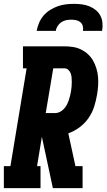

<svg xmlns="http://www.w3.org/2000/svg" viewBox="-31 -975 552 995"><path d="M-11 0V-114H23L107 -621H88V-735H302Q325 -735 347.5 -731.5Q370 -728 390 -718Q410 -708 425.5 -693.5Q441 -679 451.5 -660.5Q462 -642 468.5 -620.5Q475 -599 477 -576.5Q479 -554 477.5 -531Q476 -508 472 -485Q467 -454 457 -422.5Q447 -391 428 -363.5Q409 -336 381.5 -315.5Q354 -295 323 -284L360 -114H397V0H243L186 -266L161 -114H179V0ZM256 -389Q268 -389 279.5 -395Q291 -401 300 -410.5Q309 -420 315 -431.5Q321 -443 325 -454.5Q329 -466 332 -478Q335 -490 337 -502Q339 -514 340 -526Q341 -538 341 -550Q341 -562 340 -573.5Q339 -585 335 -595.5Q331 -606 322.5 -613.5Q314 -621 302 -621H245L206 -389ZM159 -815Q163 -836 171.5 -856.5Q180 -877 194.5 -894Q209 -911 228 -923Q247 -935 268 -942.5Q289 -950 310 -952.5Q331 -955 352 -955Q372 -955 392.5 -952.5Q413 -950 431.5 -942.5Q450 -935 465 -923Q480 -911 489 -894Q498 -877 500 -856.5Q502 -836 498 -815H399Q401 -828 398 -840Q395 -852 385.5 -860Q376 -868 363.5 -870.5Q351 -873 338 -873Q325 -873 312 -870.5Q299 -868 287 -860Q275 -852 267.5 -840Q260 -828 258 -815Z"/></svg>

Font: Iosevka Slab Heavy
Style: Italic
Weight: 900
Italic angle: -9°
Monospace: yes
Designer: Belleve Invis
Foundry: Belleve Invis
Version: Version 11.1.0; ttfautohint (v1.8.3)